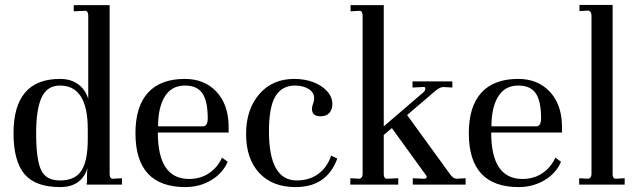

<svg xmlns="http://www.w3.org/2000/svg" viewBox="-20 -751 2596 781"><path d="M225 10Q124 10 79.5 -43Q35 -96 35 -209Q35 -430 224 -430Q269 -430 299 -407.5Q329 -385 339 -348V-687Q339 -707 326 -707L280 -705V-730H426V-43Q426 -24 439 -24L476 -26V0H332Q334 -10 334 -16V-38Q334 -53 335 -58Q336 -63 336 -67Q311 10 225 10ZM225 -17Q285 -17 311 -56.5Q337 -96 337 -184V-226Q337 -403 224 -403Q172 -403 149.5 -355Q127 -307 127 -209Q127 -136 136 -95Q144 -54 165 -35.5Q186 -17 225 -17Z M734 10Q531 10 531 -209Q531 -318 582 -374Q633 -430 732 -430Q811 -430 859.5 -379Q908 -328 910 -241V-212H622Q622 -24 748 -23Q796 -23 831 -47Q866 -71 883 -110L906 -93Q886 -46 839 -18Q792 10 734 10ZM623 -237H805Q825 -237 825 -270Q825 -339 803.5 -371Q782 -403 732 -403Q678 -403 650.5 -358.5Q623 -314 623 -237Z M1182 10Q1088 10 1034.5 -47.5Q981 -105 981 -206Q981 -306 1034.5 -368Q1088 -430 1177 -430Q1219 -430 1254 -417Q1290 -403 1311 -379.5Q1332 -356 1332 -328Q1332 -306 1320 -292Q1308 -278 1284 -278Q1249 -278 1249 -308Q1249 -317 1253 -328Q1258 -341 1258 -351Q1258 -375 1235.5 -389Q1213 -403 1180 -403Q1127 -403 1100.5 -359.5Q1074 -316 1074 -217Q1074 -17 1187 -17Q1238 -17 1274.5 -43.5Q1311 -70 1327 -118L1352 -106Q1310 10 1182 10Z M1405 0V-26L1442 -24Q1455 -27 1455 -43V-686Q1455 -707 1443 -707L1406 -705V-730H1541V-237L1704 -377Q1710 -383 1710 -390Q1710 -399 1701 -397L1658 -395V-420H1820V-395L1784 -397Q1770 -397 1753 -383L1636 -283L1811 -42Q1824 -24 1838 -24L1874 -26V0H1659V-26L1704 -24H1706Q1713 -24 1715 -28.5Q1717 -33 1713 -38L1574 -230L1541 -202V-43Q1541 -24 1554 -24L1600 -26V0Z M2090 10Q1887 10 1887 -209Q1887 -318 1938 -374Q1989 -430 2088 -430Q2167 -430 2215.5 -379Q2264 -328 2266 -241V-212H1978Q1978 -24 2104 -23Q2152 -23 2187 -47Q2222 -71 2239 -110L2262 -93Q2242 -46 2195 -18Q2148 10 2090 10ZM1979 -237H2161Q2181 -237 2181 -270Q2181 -339 2159.5 -371Q2138 -403 2088 -403Q2034 -403 2006.5 -358.5Q1979 -314 1979 -237Z M2336 0V-26L2373 -24Q2386 -27 2386 -43V-687Q2386 -704 2374 -708L2337 -706V-731H2472V-43Q2472 -24 2485 -24L2521 -26V0Z"/></svg>

Font: UnnaRegular
Style: Regular
Weight: 400
Designer: Jorge de Buen Unna
Foundry: Omnibus-Type
Version: Version 2.008;hotconv 1.0.109;makeotfexe 2.5.65596